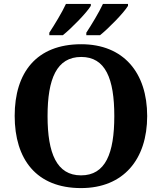

<svg xmlns="http://www.w3.org/2000/svg" viewBox="-20 -951 827 981"><path d="M421 -784V-771H491C536 -807 613 -886 634 -921V-931H506C485 -886 449 -827 421 -784ZM232 -784V-771H301C346 -807 423 -886 444 -921V-931H317C296 -886 260 -827 232 -784ZM394 10C611 10 732 -137 732 -358C732 -580 611 -725 395 -725C166 -725 55 -580 55 -359C55 -137 166 10 394 10ZM394 -55C270 -55 223 -167 223 -358C223 -549 270 -660 395 -660C519 -660 564 -549 564 -358C564 -167 519 -55 394 -55Z"/></svg>

Font: Noto Serif Georgian Bold
Style: Regular
Weight: 700
Designer: Monotype Design Team, Akaki Razmadze
Foundry: Google LLC
Version: Version 2.003